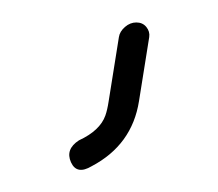

<svg xmlns="http://www.w3.org/2000/svg" viewBox="-20 -89 194 171"><path d="M101.4 -69C97.8 -69 94.4 -67.7 91.3 -65C88.2 -62.3 86.4 -59.3 85.9 -56L76.8 1C76 6.3 75 10.7 73.8 14C70.6 22.9 62.8 30.2 50.3 36C42.1 41.3 39.8 47.8 43.2 55.5C46.7 63.2 52.8 64.3 61.7 59C85.6 46.4 99.7 27.1 103.8 1L112.9 -56C113.4 -59.3 112.5 -62.3 110.3 -65C108.1 -67.7 105.1 -69 101.4 -69Z"/></svg>

Font: Proton
Style: BdIt
Weight: 500
Version: Version 1.017